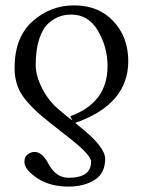

<svg xmlns="http://www.w3.org/2000/svg" viewBox="-20 -459 530 714"><path d="M231.9 -23.9 249 -11.2 241.2 -26.9Q380.4 -76.7 379.9 -213.9Q379.9 -283.7 344.5 -344.2Q309.1 -404.8 245.1 -404.8Q222.2 -404.8 202.1 -397.9Q182.1 -391.1 160.6 -372.6Q139.2 -354 126 -314.5Q112.8 -274.9 112.8 -216.8Q112.8 -176.8 137.5 -128.9Q162.1 -81.1 202.1 -48.8ZM259.8 -2 277.8 13.2Q370.6 86.4 371.1 131.8Q371.1 185.1 332 210Q293 234.9 233.9 234.9Q166 234.9 118.4 203.4Q70.8 171.9 70.8 143.1Q70.8 124 83 115Q95.2 106 108.9 106Q136.7 106 160.2 149.9Q187 201.7 234.9 202.1Q318.8 202.1 318.8 142.1Q318.8 117.2 234.9 51.8L164.1 -3.9Q96.2 -57.1 65.2 -101.1Q34.2 -145 34.2 -206.1Q34.2 -319.8 100.6 -379.4Q167 -439 255.9 -439Q346.7 -439 401.9 -379.9Q457 -320.8 457 -231Q456.5 -70.8 259.8 -2Z"/></svg>

Font: Biolilbert
Style: Regular
Weight: 400
Designer: Philipp H. Poll
Foundry: Philipp H. Poll
Version: Version 1.1.0